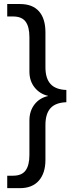

<svg xmlns="http://www.w3.org/2000/svg" viewBox="-20 -745 374 972"><path d="M45.9 144.5Q90.3 144.5 109.6 117.9Q128.9 91.3 128.9 39.6V-134.8Q128.9 -182.6 154.3 -215.8Q179.7 -249 223.1 -258.8V-259.8Q181.2 -269.5 155 -302.5Q128.9 -335.4 128.9 -382.8V-556.6Q128.9 -609.4 109.6 -635.5Q90.3 -661.6 45.9 -661.6H16.6V-724.6H81.1Q145 -724.6 177.5 -687.5Q210 -650.4 210 -581.5V-404.8Q210 -348.1 235.8 -319.8Q261.7 -291.5 315.9 -289.6V-227.5Q261.2 -225.6 235.6 -197.3Q210 -168.9 210 -111.8V64.5Q210 131.8 176.5 169.7Q143.1 207.5 81.1 207.5H16.6V144.5Z"/></svg>

Font: Liberation Sans
Style: Regular
Weight: 400
Designer: Steve Matteson
Foundry: Ascender Corporation
Version: Version 2.00.1